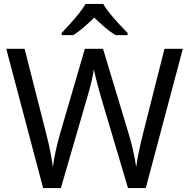

<svg xmlns="http://www.w3.org/2000/svg" viewBox="-20 -964 970 984"><path d="M917 -714 727 0H636L497 -468Q489 -497 481 -526Q473 -555 468 -577.5Q463 -600 461 -609Q460 -596 450.5 -553.5Q441 -511 427 -465L292 0H201L12 -714H106L217 -278Q229 -232 237.5 -189Q246 -146 251 -108Q256 -147 266 -193Q276 -239 289 -283L415 -714H508L639 -280Q653 -234 663 -188.5Q673 -143 678 -108Q683 -145 692 -188.5Q701 -232 713 -279L823 -714ZM509 -944Q521 -922 543.5 -894.5Q566 -867 590.5 -840.5Q615 -814 634 -795V-784H572Q546 -800 518 -823.5Q490 -847 463 -874Q436 -847 409 -824Q382 -801 356 -784H296V-795Q315 -815 338.5 -841Q362 -867 384 -894.5Q406 -922 419 -944Z"/></svg>

Font: Noto Sans Mayan Numerals
Style: Regular
Weight: 400
Designer: Monotype Design Team
Foundry: Monotype Imaging Inc.
Version: Version 2.001; ttfautohint (v1.8.4.7-5d5b)